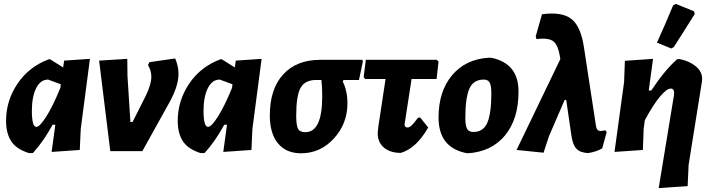

<svg xmlns="http://www.w3.org/2000/svg" viewBox="-20 -773 3637 982"><path d="M128 10Q64 -10 37.5 -50.5Q11 -91 11 -155Q11 -258 69.5 -345Q128 -432 230 -470H236L303 -428L308 -463L440 -472L393 -114L388 -6L244 4L263 -135H249Q203 -50 148 10ZM143 -206Q143 -124 166 -124Q183 -124 216.5 -176.5Q250 -229 289 -324L291 -342L226 -366Q187 -366 165 -322Q143 -278 143 -206Z M876 -474Q893 -434 893 -395Q893 -333 847 -250L708 0H544L487 -463L631 -472L632 -384L647 -149H658L727 -286Q754 -343 754 -380Q754 -412 737 -440L744 -455Z M1006 10Q942 -10 915.5 -50.5Q889 -91 889 -155Q889 -258 947.5 -345Q1006 -432 1108 -470H1114L1181 -428L1186 -463L1318 -472L1271 -114L1266 -6L1122 4L1141 -135H1127Q1081 -50 1026 10ZM1021 -206Q1021 -124 1044 -124Q1061 -124 1094.5 -176.5Q1128 -229 1167 -324L1169 -342L1104 -366Q1065 -366 1043 -322Q1021 -278 1021 -206Z M1520 11Q1444 11 1402 -39.5Q1360 -90 1360 -183Q1360 -317 1428 -392Q1496 -467 1618 -467H1833L1836 -459L1816 -364H1737L1733 -356Q1757 -308 1757 -245Q1757 -140 1687.5 -64.5Q1618 11 1520 11ZM1542 -97Q1628 -97 1628 -280Q1628 -328 1624 -364H1597Q1540 -364 1517.5 -324Q1495 -284 1495 -182Q1495 -131 1504.5 -114Q1514 -97 1542 -97Z M2030 9Q1974 9 1942 -19.5Q1910 -48 1912 -97L1915 -125L1952 -369H1848L1840 -378L1851 -467H2214L2223 -458L2213 -369H2085L2051 -148L2049 -137Q2049 -121 2064 -121Q2074 -121 2085 -131Q2096 -141 2118 -171L2129 -172L2170 -121Q2110 -15 2030 9Z M2482 -478 2495 -477Q2632 -448 2632 -305Q2632 -164 2563 -80.5Q2494 3 2373 11L2360 9Q2223 -21 2223 -172Q2223 -306 2292.5 -388.5Q2362 -471 2482 -478ZM2454 -366Q2401 -366 2380.5 -319Q2360 -272 2360 -169Q2360 -130 2369 -114Q2378 -98 2401 -98Q2452 -98 2472.5 -145.5Q2493 -193 2493 -296Q2493 -335 2484.5 -350.5Q2476 -366 2454 -366Z M2760 8 2622 -6 2846 -471Q2836 -541 2811 -561Q2786 -581 2724 -573L2720 -587L2752 -700Q2854 -714 2902.5 -676Q2951 -638 2967 -529L3028 -130Q3031 -110 3041.5 -105Q3052 -100 3075 -107L3083 -98L3060 -14Q3031 3 2988 10Q2948 8 2928.5 -12Q2909 -32 2902 -83L2876 -262H2868L2788 -77Z M3423 -746 3437 -753 3530 -715 3533 -701Q3470 -600 3426 -532L3413 -525L3340 -555Q3379 -640 3423 -746ZM3320 -472 3298 -310H3311Q3378 -412 3443 -470L3456 -471Q3506 -461 3539 -433.5Q3572 -406 3571 -368L3570 -355L3502 70L3497 179L3349 189L3427 -286L3428 -297Q3428 -320 3410 -320Q3390 -320 3355.5 -279Q3321 -238 3278 -158L3272 -114L3268 -6L3123 4L3172 -354L3176 -462Z"/></svg>

Font: Alegreya Sans SC ExtraBold
Style: Italic
Weight: 800
Italic angle: -7°
Designer: Juan Pablo del Peral
Foundry: Huerta Tipografica
Version: Version 2.007